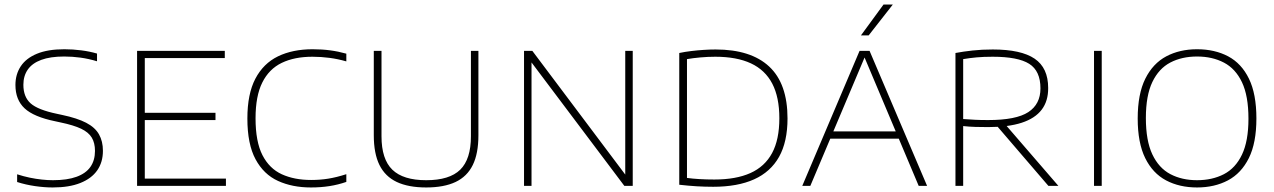

<svg xmlns="http://www.w3.org/2000/svg" viewBox="-20 -819 5612 846"><path d="M212 7Q175.5 7 134.2 1Q93 -5 55.5 -17V-51Q83.5 -42 111 -36.2Q138.5 -30.5 164.2 -27.8Q190 -25 213.5 -25Q276 -25 317.2 -40Q358.5 -55 378.5 -83.8Q398.5 -112.5 398.5 -154Q398.5 -189 384.5 -212.5Q370.5 -236 337.5 -251.8Q304.5 -267.5 247 -279.5L224 -284.5Q128.5 -304 88.2 -341.8Q48 -379.5 48 -444.5Q48 -491.5 71.5 -527Q95 -562.5 142.8 -582.2Q190.5 -602 263.5 -602Q301 -602 338 -597.2Q375 -592.5 407.5 -583V-549Q371.5 -560 335.2 -565Q299 -570 263 -570Q201.5 -570 161.8 -555.2Q122 -540.5 102.5 -512.5Q83 -484.5 83 -445.5Q83 -392 115 -363.5Q147 -335 231 -317.5L254 -312.5Q320.5 -298.5 359.8 -278Q399 -257.5 416.2 -227Q433.5 -196.5 433.5 -154.5Q433.5 -104.5 408.5 -68.5Q383.5 -32.5 334.2 -12.8Q285 7 212 7Z M584 0V-595H970.5V-563H618V-32H975.5V0ZM605.5 -290V-322H929.5V-290Z M1350 7Q1268 7 1205 -21.8Q1142 -50.5 1106 -117.2Q1070 -184 1070 -297Q1070 -405 1105.2 -472.2Q1140.5 -539.5 1205 -570.8Q1269.5 -602 1357.5 -602Q1398.5 -602 1434.5 -597.2Q1470.5 -592.5 1506 -582.5V-548.5Q1469.5 -559 1432.2 -564Q1395 -569 1356.5 -569Q1277.5 -569 1221.5 -542Q1165.5 -515 1135.8 -455.5Q1106 -396 1106 -298Q1106 -194.5 1136.5 -135.2Q1167 -76 1222 -51Q1277 -26 1351 -26Q1390.5 -26 1426.5 -31.8Q1462.5 -37.5 1506 -51.5V-17.5Q1470 -5 1431.8 1Q1393.5 7 1350 7Z M1858 7Q1779.5 7 1728.2 -17.2Q1677 -41.5 1652 -92Q1627 -142.5 1627 -223V-595H1661V-218.5Q1661 -117.5 1708.8 -71.2Q1756.5 -25 1858 -25Q1960.5 -25 2007.8 -71.2Q2055 -117.5 2055 -218.5V-595H2088V-223Q2088 -142.5 2063.2 -92Q2038.5 -41.5 1987.5 -17.2Q1936.5 7 1858 7Z M2289 0V-595H2325.5L2746.5 -34.5H2735V-595H2768V0H2731L2309.5 -560.5H2322V0Z M3122.5 4Q3086 4 3049.2 1.8Q3012.5 -0.5 2973 -5V-585.5Q2999 -591 3026.5 -594.2Q3054 -597.5 3081 -599.2Q3108 -601 3133 -601Q3288.5 -601 3369.2 -525.8Q3450 -450.5 3450 -297Q3450 -194.5 3412.8 -128Q3375.5 -61.5 3302.8 -28.8Q3230 4 3122.5 4ZM3127.5 -28Q3223 -28 3286.5 -56.5Q3350 -85 3382 -144.5Q3414 -204 3414 -298Q3414 -390.5 3382.8 -450.5Q3351.5 -510.5 3288.8 -539.8Q3226 -569 3131.5 -569Q3099.5 -569 3066 -566Q3032.5 -563 3007 -558.5V-35Q3032.5 -31.5 3062.8 -29.8Q3093 -28 3127.5 -28Z M3515 0 3767.5 -595H3811.5L4065 0H4028L3784.5 -577.5H3794.5L3550.5 0ZM3627.5 -208 3637.5 -240H3942.5L3951.5 -208ZM3773.5 -663 3873 -799H3914L3807.5 -663Z M4190 0V-585.5Q4224.5 -592 4265.5 -596.5Q4306.5 -601 4354.5 -601Q4479 -601 4538.8 -560.5Q4598.5 -520 4598.5 -431.5Q4599 -374 4570 -335.8Q4541 -297.5 4482 -278.2Q4423 -259 4334 -259Q4303.5 -259 4277.5 -259.8Q4251.5 -260.5 4224 -263.5V0ZM4599.5 0 4356.5 -283H4399L4643.5 0ZM4334 -290Q4457.5 -290 4511 -325Q4564.5 -360 4564.5 -429.5Q4564.5 -506.5 4515 -537.8Q4465.5 -569 4354 -569Q4313 -569 4283.2 -566.2Q4253.5 -563.5 4224 -558.5V-294.5Q4255 -292.5 4277 -291.2Q4299 -290 4334 -290Z M4800.5 0V-595H4834.5V0Z M5254.5 7Q5177 7 5118 -24.2Q5059 -55.5 5026 -122.5Q4993 -189.5 4993 -297Q4993 -405 5026.5 -472.2Q5060 -539.5 5119 -570.8Q5178 -602 5254.5 -602Q5332.5 -602 5391.5 -570.8Q5450.5 -539.5 5483.2 -472.2Q5516 -405 5516 -297Q5516 -189.5 5482.8 -122.5Q5449.5 -55.5 5390.5 -24.2Q5331.5 7 5254.5 7ZM5254.5 -25Q5321.5 -25 5372.8 -51.5Q5424 -78 5452.5 -137.8Q5481 -197.5 5481 -296Q5481 -396.5 5452.5 -456.5Q5424 -516.5 5372.8 -543.2Q5321.5 -570 5254.5 -570Q5187.5 -570 5136.8 -543.5Q5086 -517 5057.5 -457.5Q5029 -398 5029 -299Q5029 -199 5057.5 -138.8Q5086 -78.5 5136.8 -51.8Q5187.5 -25 5254.5 -25Z"/></svg>

Font: Encode Sans SC SemiExpanded Thin
Style: Regular
Weight: 250
Width: 6
Designer: Multiple Designers
Foundry: Impallari Type
Version: Version 3.002